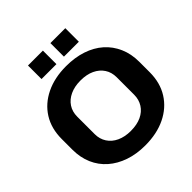

<svg xmlns="http://www.w3.org/2000/svg" viewBox="-241 -1098 1284 1284"><g transform="rotate(-45 401.5 -455.5)"><path d="M401 11Q319 11 252 -12Q185 -35 136.5 -77.5Q88 -120 62 -180Q36 -240 36 -315V-414Q36 -514 81.5 -586.5Q127 -659 209.5 -699Q292 -739 401 -739Q484 -739 551.5 -716.5Q619 -694 667 -651.5Q715 -609 741.5 -548.5Q768 -488 768 -414V-315Q768 -215 722 -142Q676 -69 593.5 -29Q511 11 401 11ZM401 -126Q460 -126 501.5 -145.5Q543 -165 565.5 -200.5Q588 -236 588 -282V-447Q588 -494 565 -529Q542 -564 500.5 -583.5Q459 -603 401 -603Q345 -603 303 -583.5Q261 -564 238 -529Q215 -494 215 -447V-282Q215 -236 238 -200.5Q261 -165 303 -145.5Q345 -126 401 -126ZM224 -794V-922H365V-794ZM436 -794V-922H577V-794Z"/></g></svg>

Font: Hubot Sans
Style: Bold
Weight: 700
Designer: Deni Anggara
Foundry: GitHub, Inc., Subsidiary of Microsoft Corporation
Version: Version 2.000